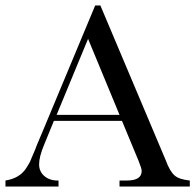

<svg xmlns="http://www.w3.org/2000/svg" viewBox="-20 -682 714 702"><path d="M177 -240 141 -152Q123 -109 123 -81Q123 -55 142 -38.5Q161 -22 190 -22H194V0H0V-22Q51 -30 75 -66Q80 -74 85.5 -83Q91 -92 94 -101Q97 -109 102.5 -121Q108 -133 115 -152Q121 -166 139 -209L328 -662H347L586 -96Q601 -55 619 -40Q635 -26 674 -22V0H417V-22H444Q498 -22 498 -57Q498 -66 487 -93L426 -240ZM302 -540 187 -262H417Z"/></svg>

Font: New Athena Unicode
Style: Regular
Weight: 400
Designer: J. Rusten 1997; rev. by R. Hancock 2001, 2002, rev. by D. Mastronarde 2002-2021
Foundry: GreekKeys New Athena Unicode
Version: Version 5.008